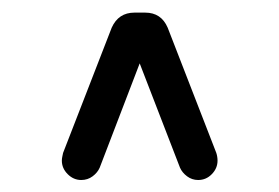

<svg xmlns="http://www.w3.org/2000/svg" viewBox="-20 -700 454 312"><path d="M142 -427.5Q138.5 -419.5 130.5 -413.5Q122.5 -407.5 112 -407.5Q99.5 -407.5 90 -417Q80.5 -426.5 80.5 -439Q80.5 -442 81.2 -445.2Q82 -448.5 82.5 -451.5L161.5 -655Q172.5 -679.5 198.5 -679.5H216Q242 -679.5 252.5 -655L331.5 -451.5Q332.5 -448.5 333 -445.2Q333.5 -442 333.5 -439Q333.5 -426.5 324.2 -417Q315 -407.5 302 -407.5Q292 -407.5 284 -413.5Q276 -419.5 272.5 -427.5L207 -597Z"/></svg>

Font: Jura Light SemiBold
Style: Regular
Weight: 600
Version: Version 5.106